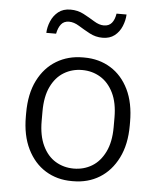

<svg xmlns="http://www.w3.org/2000/svg" viewBox="-52 -766 685 821"><g transform="rotate(5 290.0 -355.0)"><path d="M286 10Q223 10 173.5 -20.5Q124 -51 95.5 -109Q67 -167 67 -248V-263Q67 -346 96 -403.5Q125 -461 175 -491Q225 -521 288 -521H294Q358 -521 407.5 -490.5Q457 -460 485 -402.5Q513 -345 513 -263V-248Q513 -167 484 -109Q455 -51 405.5 -20.5Q356 10 292 10ZM290 -44Q333 -44 368 -65Q403 -86 424 -129Q445 -172 445 -235V-276Q445 -340 424 -382.5Q403 -425 368 -446Q333 -467 290 -467Q247 -467 212 -446Q177 -425 156.5 -382.5Q136 -340 136 -276V-235Q136 -172 156.5 -129Q177 -86 212 -65Q247 -44 290 -44ZM123 -612Q124 -637 134.5 -662Q145 -687 165.5 -703.5Q186 -720 218 -720Q249 -720 274.5 -706.5Q300 -693 322.5 -679Q345 -665 365 -665Q387 -665 399 -679.5Q411 -694 415 -720H458Q457 -695 446.5 -669.5Q436 -644 415.5 -628Q395 -612 364 -612Q334 -612 308 -626Q282 -640 259.5 -654Q237 -668 216 -668Q194 -668 182 -653Q170 -638 165 -612Z"/></g></svg>

Font: Chivo Medium ExtraLight
Style: Regular
Weight: 250
Version: Version 2.002